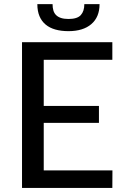

<svg xmlns="http://www.w3.org/2000/svg" viewBox="-20 -926 617 946"><path d="M534 -86.5 533.5 0H88.5V-718H533.5V-631.5H195.5V-404H467.5V-320.5H195.5V-86.5ZM317.5 -772.5Q281.5 -772.5 253 -780.5Q224.5 -788.5 204.8 -805Q185 -821.5 174.5 -846.5Q164 -871.5 164 -905.5H239Q239 -888 243 -874.5Q247 -861 256.2 -851.8Q265.5 -842.5 280.5 -837.5Q295.5 -832.5 317.5 -832.5Q361 -832.5 378.2 -851.8Q395.5 -871 395.5 -905.5H470.5Q470.5 -842 430 -807.2Q389.5 -772.5 317.5 -772.5Z"/></svg>

Font: LatoLatin Medium
Style: Regular
Weight: 500
Designer: Lukasz Dziedzic with Adam Twardoch and Botio Nikoltchev
Foundry: tyPoland Lukasz Dziedzic
Version: Version 2.015; 2015-08-06; http://www.latofonts.com/